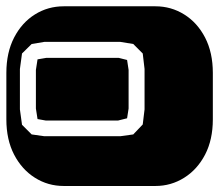

<svg xmlns="http://www.w3.org/2000/svg" viewBox="-66 -646 709 622"><g transform="rotate(-90 289.0 -334.5)"><path d="M213.9 0Q147.9 0 99.6 -25.1Q51.3 -50.3 24.7 -92.8Q-2 -135.3 -2 -186V-482.9Q-2 -534.2 24.7 -576.4Q51.3 -618.7 99.6 -643.8Q147.9 -668.9 213.9 -668.9H364.3Q430.2 -668.9 478.8 -643.8Q527.3 -618.7 553.7 -576.4Q580.1 -534.2 580.1 -482.9V-186Q580.1 -135.3 553.7 -92.8Q527.3 -50.3 478.8 -25.1Q430.2 0 364.3 0ZM246.1 -221.2H377L427.2 -227.1L458 -257.8L464.8 -299.8V-545.9L458 -586.9L427.2 -618.2L377 -625H246.1L196.3 -618.2L165 -586.9L159.2 -545.9V-299.8L165 -257.8L197.3 -227.1ZM249 -272.9 217.3 -277.8 210 -307.1V-541L214.8 -567.9L249 -573.2H374L408.2 -567.9L413.1 -539.1V-305.2L406.2 -277.8L374 -272.9Z"/></g></svg>

Font: Monofett
Style: Regular
Weight: 400
Designer: Vernon Adams
Foundry: Vernon Adams
Version: Version 1.100; ttfautohint (v1.8.4.7-5d5b);gftools[0.9.28]